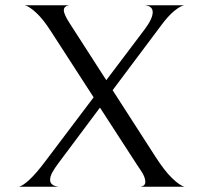

<svg xmlns="http://www.w3.org/2000/svg" viewBox="-20 -708 756 728"><path d="M531 -18Q531 -36 516 -58.5Q501 -81 499 -84L359 -300L202 -90Q187 -70 178.5 -54.5Q170 -39 170 -26Q170 -4 202 0H52Q66 -3 92 -27Q118 -51 153 -98L335 -339L174 -588Q144 -635 117.5 -659.5Q91 -684 74 -688H241Q222 -684 222 -669Q222 -654 244 -620L383 -404L528 -596Q559 -637 559 -662Q559 -685 529 -688H678Q663 -685 639.5 -665.5Q616 -646 589 -609L407 -366L568 -116Q603 -61 632.5 -32.5Q662 -4 680 0H513Q531 -3 531 -18Z"/></svg>

Font: BellefairVN
Style: Regular
Weight: 400
Designer: Nick Shinn, Liron Lavi Turkenic
Foundry: Shinntype
Version: Version 1.003